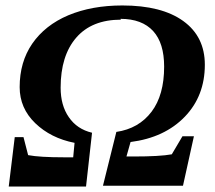

<svg xmlns="http://www.w3.org/2000/svg" viewBox="-20 -680 786 703"><path d="M421 -611 423 -608Q316 -608 259 -542Q202 -476 202 -359Q202 -294 232 -251Q262 -207 317 -194L295 3H12L34 -178H66L83 -112Q125 -104 215 -104H248L253 -157Q166 -174 109 -229Q52 -284 52 -361Q52 -453 98 -520Q145 -588 230 -624Q316 -660 428 -660Q572 -660 651 -603Q730 -546 730 -443Q730 -329 657 -253Q583 -176 458 -160L443 -107H469Q566 -107 609 -115L648 -181H690L650 0H357L406 -197Q488 -209 535 -271Q581 -332 581 -436Q581 -522 541 -566Q500 -611 421 -611Z"/></svg>

Font: Libra Serif Modern
Style: Bold Italic
Weight: 700
Italic angle: -12°
Designer: Stefan Peev, Context Ltd
Foundry: Stefan Peev, Context Ltd
Version: Version 1.000